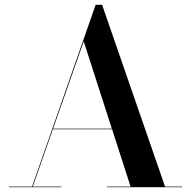

<svg xmlns="http://www.w3.org/2000/svg" viewBox="-20 -785 801 805"><path d="M18 -2.5H114.5L381 -765H408L672 -2.5H743.5V0H428V-2.5H527.5L450 -243H201.5L117.5 -2.5H238V0H18ZM331 -611.5 202.5 -245.5H449Z"/></svg>

Font: Bodoni* 72pt Medium
Style: Regular
Weight: 500
Version: Version 2.3